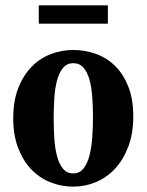

<svg xmlns="http://www.w3.org/2000/svg" viewBox="-20 -695 552 723"><path d="M29.8 -250Q29.8 -314 48.3 -362.1Q66.9 -410.2 97.9 -442.4Q128.9 -474.6 169.9 -490.7Q210.9 -506.8 255.9 -506.8Q300.8 -506.8 341.8 -491.9Q382.8 -477.1 413.8 -446.3Q444.8 -415.5 463.4 -368.4Q481.9 -321.3 481.9 -256.8Q481.9 -192.9 463.4 -143.6Q444.8 -94.2 413.8 -60.5Q382.8 -26.9 341.8 -9.5Q300.8 7.8 255.9 7.8Q210.9 7.8 169.9 -8.5Q128.9 -24.9 97.9 -57.1Q66.9 -89.4 48.3 -137.7Q29.8 -186 29.8 -250ZM330.1 -254.9Q330.1 -293.9 327.4 -330.3Q324.7 -366.7 316.9 -395Q309.1 -423.3 294.4 -440.2Q279.8 -457 255.9 -457Q231.9 -457 217.3 -439.2Q202.6 -421.4 194.8 -392.3Q187 -363.3 184.6 -326.2Q182.1 -289.1 182.1 -250Q182.1 -210.9 184.6 -173.6Q187 -136.2 194.8 -106.9Q202.6 -77.6 217.3 -59.8Q231.9 -42 255.9 -42Q279.8 -42 294.4 -60.5Q309.1 -79.1 316.9 -109.4Q324.7 -139.6 327.4 -177.7Q330.1 -215.8 330.1 -254.9ZM126 -674.8H386.2V-606H126Z"/></svg>

Font: Berkshire Swash
Style: Regular
Weight: 400
Designer: Astigmatic (AOETI)
Foundry: Astigmatic (AOETI)
Version: Version 1.001